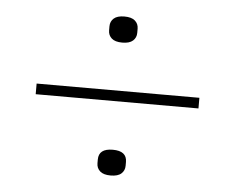

<svg xmlns="http://www.w3.org/2000/svg" viewBox="-41 -584 681 557"><g transform="rotate(5 300.0 -305.5)"><path d="M63 -290V-321H537V-290ZM300 -74Q279 -74 269 -83Q259 -92 259 -106V-117Q259 -149 300 -149Q341 -149 341 -117V-106Q341 -92 331 -83Q321 -74 300 -74ZM300 -461Q279 -461 269 -470Q259 -479 259 -493V-505Q259 -519 269 -528Q279 -537 300 -537Q321 -537 331 -528Q341 -519 341 -505V-493Q341 -479 331 -470Q321 -461 300 -461Z"/></g></svg>

Font: IBM Plex Sans Thai ExtraLight
Style: Regular
Weight: 200
Designer: Mike Abbink, Paul van der Laan, Pieter van Rosmalen, Ben Mitchell, Mark Frömberg
Foundry: Bold Monday
Version: Version 1.1